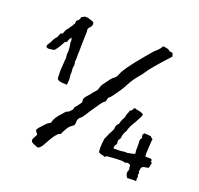

<svg xmlns="http://www.w3.org/2000/svg" viewBox="-132 -883 1097 1057"><g transform="rotate(20 417.0 -354.5)"><path d="M192.4 28.3 189.9 27.8 173.3 21.5Q149.4 13.7 149.4 -0.5Q149.4 -5.9 160.2 -24.4Q163.6 -30.3 166 -36.1L164.6 -39.6Q151.9 -53.7 151.9 -59.1Q153.3 -65.9 163.1 -77.1L195.3 -111.8Q199.7 -116.2 213.9 -123.5L215.8 -127.9Q223.6 -159.2 254.4 -189.5Q260.7 -197.3 267.8 -205.1Q274.9 -212.9 284.7 -214.4Q286.1 -216.8 298.8 -228Q306.6 -235.4 306.6 -246.1Q307.1 -247.6 308.6 -249Q311.5 -252 323.2 -267.6Q336.4 -285.2 337.4 -287.4Q338.4 -289.6 338.4 -290.5L337.9 -293Q336.4 -297.4 336.4 -301.8Q336.4 -316.4 353.5 -332.5L362.3 -342.3Q379.9 -366.2 386.7 -372.1Q395.5 -380.4 398.4 -392.1Q402.3 -408.2 409.2 -418.5L439 -459Q447.3 -470.2 455.6 -475.6Q470.2 -485.4 476.1 -502.9Q487.3 -538.6 579.6 -647.9L612.8 -687L634.3 -706.5Q646.5 -718.8 650.9 -731.4L673.8 -728.5Q687.5 -725.1 692.9 -718.3Q695.8 -716.3 712.4 -714.8L719.2 -695.3Q626 -594.7 603 -557.1Q596.2 -545.4 577.1 -524.4Q561 -504.4 547.9 -482.9Q538.1 -464.8 528.6 -447.3Q519 -429.7 497.6 -400.4Q479 -372.1 467.3 -363.8Q462.9 -362.3 461.4 -350.3Q460 -338.4 453.6 -334Q442.9 -327.6 433.6 -313L417.5 -289.6Q394 -256.8 378.4 -230.5Q367.7 -212.4 358.4 -206.1Q344.2 -196.3 344.2 -177.2V-169.9Q344.2 -155.3 332 -148.9Q307.1 -134.8 287.6 -85Q265.1 -83.5 227.1 -10.7Q207 28.3 192.4 28.3ZM226.1 -351.1H218.3Q168 -351.1 167 -369.1L165.5 -413.1Q165.5 -420.4 169.9 -477.5L171.4 -484.4Q171.4 -489.7 170.9 -491.2Q168.9 -496.6 168.9 -508.8L170.4 -525.9Q170.4 -543.9 167.5 -560.1Q164.6 -572.8 164.6 -577.1Q164.6 -580.1 165 -582.5Q165.5 -585 165.5 -587.9Q165.5 -595.2 161.1 -603Q152.8 -595.7 145.5 -572.3L134.3 -567.4Q119.1 -537.1 111.8 -527.8L108.4 -521.5L107.4 -522L96.7 -507.8Q73.2 -502.9 63 -502.9Q55.7 -502.9 49.8 -507.3Q47.9 -510.7 47.9 -514.2Q47.9 -518.1 50.3 -522L64 -543.5L63.5 -544.4Q73.7 -566.4 83.5 -576.2Q88.4 -581.5 91.3 -591.8Q95.7 -607.9 108.4 -607.9Q109.9 -612.3 110.8 -615.7Q111.8 -619.1 116.2 -629.4Q122.1 -639.2 125.7 -642.1Q129.4 -645 131.6 -649.9Q133.8 -654.8 136.2 -658.7Q141.1 -660.6 144 -668.2Q147 -675.8 149.9 -678.7Q152.8 -681.6 153.3 -687.5V-698.2Q163.6 -706.5 166.5 -710Q172.4 -717.3 172.4 -727.5Q183.1 -732.4 193.4 -738.3L201.2 -735.8L205.6 -738.3Q222.2 -733.4 238.3 -727.5Q247.6 -724.1 247.6 -714.8Q247.6 -700.7 235.8 -690.4Q228 -683.6 228 -673.3Q228 -670.9 228.8 -667.7Q229.5 -664.6 229.5 -660.6L229 -654.3Q228 -640.6 227.1 -585.9Q227.1 -537.6 225.6 -528.8L226.1 -515.6Q226.1 -495.1 224.6 -490.2L224.1 -486.3Q224.1 -482.4 226.6 -474.6L227.5 -468.8L226.1 -459.5Q224.6 -449.7 224.6 -446.3Q224.6 -443.4 225.1 -440.9Q226.6 -431.6 226.6 -423.3Q226.6 -416.5 225.6 -410.2Q228.5 -389.6 228.5 -382.8ZM713.9 18.1Q706.5 10.7 702.1 -5.9Q702.1 -16.6 706.1 -23.4Q707.5 -25.9 707.5 -33.7L704.6 -43Q704.6 -46.9 706.1 -50.3Q700.2 -61 685.5 -61Q679.2 -61 673.8 -56.6Q665 -61 650.9 -61Q626 -61 599.1 -59.1L585.4 -57.6Q573.2 -57.6 569.6 -56.9Q565.9 -56.2 555.7 -48.8Q546.4 -54.7 536.1 -54.7Q532.7 -54.7 518.6 -62.5Q517.1 -73.2 517.1 -84.5Q517.1 -116.7 522 -143.6Q527.8 -153.8 537.1 -177.2Q538.6 -181.6 546.4 -194.3Q554.2 -207 554.2 -215.8Q554.2 -229 562 -239.7Q571.3 -247.1 571.3 -253.9Q571.3 -260.7 579.1 -275.9Q588.9 -293 588.9 -299.3Q588.9 -305.7 593.5 -315.4Q598.1 -325.2 599.6 -334.5L604 -337.4Q613.3 -341.3 613.3 -348.1Q613.3 -351.6 621.1 -357.4H626.5Q629.4 -353 642.1 -353Q674.8 -345.7 674.8 -338.9Q674.8 -332 670.4 -324.2L650.4 -286.1Q627 -250.5 622.1 -225.6Q612.8 -211.9 607.4 -193.4L606 -177.2Q594.7 -160.2 594.7 -154.8Q594.7 -152.3 595.7 -152.3L596.7 -145.5Q596.7 -136.2 590.3 -129.9Q587.4 -126.5 587.4 -121.1Q585.9 -117.2 585.9 -114.3Q585.9 -108.9 593.3 -108.9L631.3 -109.9Q643.6 -112.8 658.7 -112.8L665 -111.8L701.7 -119.1Q709.5 -120.6 709.5 -127Q709.5 -128.4 708.5 -133.8Q707.5 -139.2 707.5 -142.1Q708 -156.2 708 -172.4Q708 -186.5 707.3 -190.7Q706.5 -194.8 706.5 -197.8Q706.5 -207.5 712.9 -212.4Q714.4 -213.9 714.4 -216.3L713.9 -219.7Q711.9 -225.6 711.4 -231.4Q711.4 -239.7 719.7 -245.6Q726.6 -245.6 739.3 -244.6Q752 -243.7 757.8 -242.2Q763.7 -233.4 771.5 -230.5L769.5 -216.3Q767.1 -189 767.1 -175Q767.1 -161.1 765.6 -146.5L766.6 -128.4Q771.5 -126.5 777.8 -126.5L789.6 -127Q806.2 -127 807.6 -118.2L803.2 -114.7L803.7 -113.3L811.5 -107.4L812.5 -106Q808.1 -75.7 803.7 -74.2L780.3 -70.3Q763.7 -66.9 763.7 -49.8Q763.7 -45.4 762.7 -43.9Q761.7 -42.5 761.7 -39.6Q761.7 -36.1 763.7 -32.7Q765.6 -29.3 765.6 -27.3Q765.6 -25.9 763.9 -22.7Q762.2 -19.5 762.2 -18.6Q762.2 -18.1 764.6 -13.4Q767.1 -8.8 767.1 -7.3Q767.1 -5.9 765.9 -3.9Q764.6 -2 764.6 1.5L765.6 17.6L752 16.6Z"/></g></svg>

Font: Kurland
Style: Regular
Weight: 400
Designer: GGBot
Version: 0.22